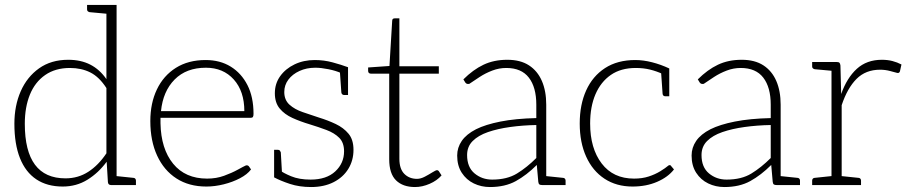

<svg xmlns="http://www.w3.org/2000/svg" viewBox="-20 -746 3671 774"><path d="M233 6Q170 6 126.5 -23Q83 -52 60.5 -108.5Q38 -165 38 -247Q38 -320 63.5 -378Q89 -436 137.5 -470.5Q186 -505 255 -505Q306 -505 344 -485.5Q382 -466 409 -427V-726H450V0H428Q416 0 415 -12L410 -94Q377 -49 332.5 -21.5Q288 6 233 6ZM244 -27Q295 -27 336 -53.5Q377 -80 409 -128V-391Q380 -436 344 -454Q308 -472 262 -472Q203 -472 162 -443.5Q121 -415 100.5 -364.5Q80 -314 80 -247Q80 -137 121 -82Q162 -27 244 -27ZM422 -726 417 -690 341 -697Q337 -698 334 -700.5Q331 -703 331 -708V-726ZM437 0 441 -37 518 -29Q522 -29 525 -26Q528 -23 528 -18V0Z M812 6Q742 6 691.5 -26.5Q641 -59 613.5 -118.5Q586 -178 586 -258Q586 -330 612.5 -385.5Q639 -441 689 -472.5Q739 -504 809 -504Q867 -504 910 -477.5Q953 -451 977.5 -403Q1002 -355 1002 -287Q1002 -278 999.5 -274.5Q997 -271 990 -271H627Q627 -266 627 -261.5Q627 -257 627 -249Q629 -146 678 -86Q727 -26 815 -26Q852 -26 883.5 -37.5Q915 -49 938.5 -62Q962 -75 971 -79Q978 -81 983 -76L992 -63Q977 -43 947.5 -27.5Q918 -12 882 -3Q846 6 812 6ZM629 -298H965Q965 -378 922.5 -425.5Q880 -473 810 -473Q731 -473 684 -425.5Q637 -378 629 -298Z M1234 8Q1187 8 1149 -4.5Q1111 -17 1085 -31V-70L1108 -60Q1121 -49 1153.5 -35.5Q1186 -22 1232 -22Q1296 -22 1331.5 -55Q1367 -88 1367 -136Q1367 -171 1347.5 -190.5Q1328 -210 1296 -222Q1264 -234 1228 -245Q1191 -256 1159 -270.5Q1127 -285 1107.5 -308.5Q1088 -332 1088 -370Q1088 -409 1109.5 -439Q1131 -469 1167.5 -486.5Q1204 -504 1249 -504Q1286 -504 1321 -494.5Q1356 -485 1383 -475V-443L1356 -451Q1334 -461 1304 -467Q1274 -473 1251 -473Q1216 -473 1187.5 -460Q1159 -447 1142.5 -425Q1126 -403 1126 -375Q1126 -343 1147 -324Q1168 -305 1200.5 -294Q1233 -283 1266 -272Q1302 -261 1333.5 -246Q1365 -231 1385 -207Q1405 -183 1405 -142Q1405 -99 1384 -65Q1363 -31 1324.5 -11.5Q1286 8 1234 8ZM1350 -460 1383 -451V-363H1367Q1362 -363 1359 -366.5Q1356 -370 1356 -374ZM1117 -45 1085 -54V-142H1101Q1106 -142 1108.5 -138.5Q1111 -135 1112 -132Z M1653 8Q1604 8 1576.5 -19Q1549 -46 1549 -104V-449H1476Q1470 -449 1467 -452Q1464 -455 1464 -460V-474L1550 -480L1561 -662Q1561 -672 1571 -672H1590V-479H1749V-449H1590V-106Q1590 -65 1610 -45Q1630 -25 1661 -25Q1676 -25 1693 -34Q1710 -43 1723.5 -51.5Q1737 -60 1742 -60Q1746 -60 1749 -56L1760 -39Q1742 -18 1712 -5Q1682 8 1653 8Z M1955 8Q1920 8 1890 -6.5Q1860 -21 1841.5 -49.5Q1823 -78 1823 -119Q1823 -151 1841.5 -178Q1860 -205 1899 -225Q1937 -244 1997.5 -256Q2058 -268 2142 -270V-324Q2142 -394 2112 -433Q2082 -472 2021 -472Q1992 -472 1964.5 -461.5Q1937 -451 1914 -436Q1891 -421 1872 -408Q1867 -407 1863 -408Q1859 -409 1856 -413L1848 -426Q1887 -465 1929 -485Q1971 -505 2025 -505Q2078 -505 2112.5 -482.5Q2147 -460 2164.5 -419.5Q2182 -379 2182 -324V0H2166Q2158 0 2154.5 -2.5Q2151 -5 2150 -13L2144 -81Q2103 -40 2059.5 -16Q2016 8 1955 8ZM1964 -22Q2024 -22 2064 -46.5Q2104 -71 2142 -109V-242Q2087 -241 2036.5 -234Q1986 -227 1947 -213.5Q1908 -200 1885.5 -177.5Q1863 -155 1863 -121Q1863 -72 1893 -47Q1923 -22 1964 -22ZM2169 0 2173 -37 2250 -29Q2254 -29 2257 -26Q2260 -23 2260 -18V0Z M2530 6Q2465 6 2417 -25.5Q2369 -57 2343 -114.5Q2317 -172 2317 -248Q2317 -324 2343 -381.5Q2369 -439 2419 -471.5Q2469 -504 2541 -504Q2573 -504 2608.5 -495Q2644 -486 2678 -470V-446L2653 -447Q2627 -459 2600.5 -465.5Q2574 -472 2543 -472Q2483 -472 2442.5 -444Q2402 -416 2380.5 -366Q2359 -316 2359 -248Q2359 -148 2405.5 -87Q2452 -26 2536 -26Q2569 -26 2595 -34.5Q2621 -43 2641.5 -55.5Q2662 -68 2675 -79Q2678 -81 2681.5 -80Q2685 -79 2686 -76L2697 -63Q2673 -32 2629 -13Q2585 6 2530 6ZM2645 -455 2678 -446V-358H2661Q2656 -358 2653.5 -361.5Q2651 -365 2651 -369Z M2900 8Q2865 8 2835 -6.5Q2805 -21 2786.5 -49.5Q2768 -78 2768 -119Q2768 -151 2786.5 -178Q2805 -205 2844 -225Q2882 -244 2942.5 -256Q3003 -268 3087 -270V-324Q3087 -394 3057 -433Q3027 -472 2966 -472Q2937 -472 2909.5 -461.5Q2882 -451 2859 -436Q2836 -421 2817 -408Q2812 -407 2808 -408Q2804 -409 2801 -413L2793 -426Q2832 -465 2874 -485Q2916 -505 2970 -505Q3023 -505 3057.5 -482.5Q3092 -460 3109.5 -419.5Q3127 -379 3127 -324V0H3111Q3103 0 3099.5 -2.5Q3096 -5 3095 -13L3089 -81Q3048 -40 3004.5 -16Q2961 8 2900 8ZM2909 -22Q2969 -22 3009 -46.5Q3049 -71 3087 -109V-242Q3032 -241 2981.5 -234Q2931 -227 2892 -213.5Q2853 -200 2830.5 -177.5Q2808 -155 2808 -121Q2808 -72 2838 -47Q2868 -22 2909 -22ZM3114 0 3118 -37 3195 -29Q3199 -29 3202 -26Q3205 -23 3205 -18V0Z M3332 0V-496H3353Q3361 -496 3364 -493Q3367 -490 3368 -482L3371 -367Q3394 -432 3434 -468.5Q3474 -505 3535 -505Q3558 -505 3577.5 -500Q3597 -495 3614 -486L3608 -459Q3607 -455 3604 -453Q3601 -451 3597 -452Q3589 -454 3569 -459.5Q3549 -465 3528 -465Q3470 -465 3433 -428Q3396 -391 3373 -322V0ZM3360 0 3364 -37 3441 -29Q3445 -29 3448 -26Q3451 -23 3451 -18V0ZM3254 0V-18Q3254 -23 3257 -26Q3260 -29 3264 -29L3340 -37L3345 0ZM3345 -496 3340 -460 3264 -467Q3260 -468 3257 -470.5Q3254 -473 3254 -478V-496Z"/></svg>

Font: Aleo ExtraLight
Style: Regular
Weight: 250
Designer: Alessio Laiso
Foundry: Alessio Laiso
Version: Version 2.001;gftools[0.9.29]